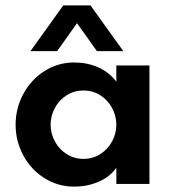

<svg xmlns="http://www.w3.org/2000/svg" viewBox="-20 -683 638 713"><path d="M38 -220Q38 -281 66.5 -334Q95 -387 145 -419Q195 -451 256 -451Q303 -451 343.5 -433.5Q384 -416 412 -380V-440H535V0H412V-60Q388 -26 346 -8Q304 10 256 10Q195 10 145 -21.5Q95 -53 66.5 -106Q38 -159 38 -220ZM290 -93Q324 -93 352 -110.5Q380 -128 396 -157.5Q412 -187 412 -220Q412 -253 396 -282.5Q380 -312 352 -329.5Q324 -347 290 -347Q256 -347 228 -329.5Q200 -312 184 -282.5Q168 -253 168 -220Q168 -187 184 -157.5Q200 -128 228 -110.5Q256 -93 290 -93ZM215 -663H316L438 -493H340L266 -597L192 -493H93Z"/></svg>

Font: Teachers SemiBold
Style: Regular
Weight: 600
Designer: Alfredo Marco Pradil & Chank Diesel
Version: Version 0.009